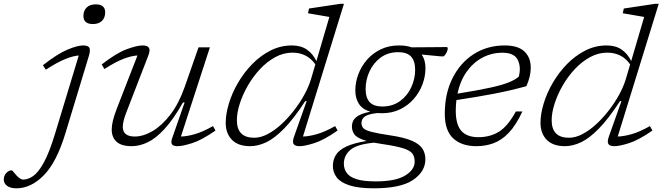

<svg xmlns="http://www.w3.org/2000/svg" viewBox="-198 -762 3499 1014"><path d="M242.5 -678Q242.5 -705.5 259.5 -722.2Q276.5 -739 307.5 -739Q357.5 -739 357.5 -696.5Q357.5 -669 340.8 -652Q324 -635 292.5 -635Q242.5 -635 242.5 -678ZM148 -60Q101.5 94.5 33.5 163.5Q-34.5 232.5 -111 232.5Q-142.5 232.5 -160.2 219.8Q-178 207 -178 185.5Q-178 165.5 -164.8 151.5Q-151.5 137.5 -135.5 137.5Q-133.5 137.5 -127 145.8Q-120.5 154 -110.5 165Q-89.5 186.5 -76.5 186.5Q-50.5 186.5 -23.2 168Q4 149.5 33.2 96.8Q62.5 44 93.5 -58.5L218 -469Q188.5 -467 146.8 -450.2Q105 -433.5 44 -394L28.5 -417.5Q105 -477.5 158 -499.8Q211 -522 241 -522Q267.5 -522 274 -509.8Q280.5 -497.5 271.5 -467Z M711.5 -33 777 -221H768.5Q717.5 -131.5 671.2 -81.2Q625 -31 582 -10.5Q539 10 498 10Q442.5 10 417.2 -13.8Q392 -37.5 392 -77.5Q392 -98.5 398.5 -125.8Q405 -153 420.5 -192.5L528 -469Q496.5 -467.5 454 -451.2Q411.5 -435 353.5 -397.5L339 -421.5Q417.5 -482.5 471.5 -502.2Q525.5 -522 555 -522Q581 -522 588.8 -509.2Q596.5 -496.5 584.5 -466.5L469 -168Q450.5 -120.5 450.5 -92Q450.5 -41 514 -41Q558.5 -41 607.8 -69.8Q657 -98.5 701.8 -156.8Q746.5 -215 777.5 -303L850.5 -512H910.5L757.5 -41Q788.5 -41.5 830 -53.2Q871.5 -65 927 -96L940 -72.5Q866.5 -21.5 816 -5.8Q765.5 10 739.5 10Q717 10 710.2 0Q703.5 -10 711.5 -33Z M1585 -72.5Q1511.5 -21.5 1461 -5.8Q1410.5 10 1384.5 10Q1358.5 10 1352 -2.5Q1345.5 -15 1355.5 -42L1421.5 -228H1414Q1353 -134.5 1302.2 -82.8Q1251.5 -31 1207.8 -10.5Q1164 10 1123.5 10Q1059.5 10 1026.8 -23.8Q994 -57.5 994 -113Q994 -160 1010.8 -215.2Q1027.5 -270.5 1059 -324.8Q1090.5 -379 1134 -423.5Q1177.5 -468 1230.5 -495Q1283.5 -522 1343.5 -522Q1391 -522 1422.8 -500Q1454.5 -478 1473 -439.5L1541.5 -672.5Q1532.5 -674 1511 -677.8Q1489.5 -681.5 1466.2 -685.5Q1443 -689.5 1428.5 -692L1434 -717L1600.5 -742H1618.5L1402 -41Q1432.5 -41.5 1474.5 -53.2Q1516.5 -65 1572 -96ZM1053 -127Q1053 -34.5 1144.5 -34.5Q1179 -34.5 1216 -54Q1253 -73.5 1288.5 -106.2Q1324 -139 1355.2 -179.5Q1386.5 -220 1409.5 -262.2Q1432.5 -304.5 1444 -342.5L1467.5 -422Q1445 -454 1414.5 -469Q1384 -484 1347 -484Q1299 -484 1255.2 -460Q1211.5 -436 1174.8 -396.5Q1138 -357 1110.8 -309.5Q1083.5 -262 1068.2 -214.2Q1053 -166.5 1053 -127Z M1777 232.5Q1696 232.5 1648.5 217.2Q1601 202 1580.5 175.2Q1560 148.5 1560 114Q1560 82 1576 56.2Q1592 30.5 1630.8 12Q1669.5 -6.5 1738.5 -17.5Q1689 -32 1674.8 -51Q1660.5 -70 1660.5 -94Q1660.5 -124.5 1683 -143.2Q1705.5 -162 1757.5 -172Q1716 -184.5 1697.2 -214Q1678.5 -243.5 1678.5 -284Q1678.5 -327.5 1694.5 -370Q1710.5 -412.5 1740.5 -446.8Q1770.5 -481 1813 -501.5Q1855.5 -522 1908.5 -522Q1947.5 -522 1976 -512Q2031.5 -512 2083.8 -512.8Q2136 -513.5 2160.5 -513.5Q2166.5 -513.5 2166.5 -506Q2166.5 -494 2157.2 -479Q2148 -464 2142 -464Q2126.5 -464 2101.5 -467Q2076.5 -470 2029 -474Q2049 -445.5 2049 -402Q2049 -358.5 2033 -316Q2017 -273.5 1987 -239.2Q1957 -205 1914.5 -184.5Q1872 -164 1819 -164Q1806 -164 1794.5 -165Q1745.5 -159.5 1728.2 -146.2Q1711 -133 1711 -112.5Q1711 -95.5 1721.2 -84.8Q1731.5 -74 1764.2 -65.5Q1797 -57 1864 -47Q1937.5 -36 1977.5 -18.5Q2017.5 -1 2033 23Q2048.5 47 2048.5 79Q2048.5 144.5 1983.2 188.5Q1918 232.5 1777 232.5ZM1822 -199.5Q1876.5 -200 1915.2 -228.5Q1954 -257 1974.2 -301.5Q1994.5 -346 1994.5 -393.5Q1994.5 -440 1973 -463.2Q1951.5 -486.5 1905.5 -486.5Q1851 -486.5 1812.2 -457.8Q1773.5 -429 1753.2 -384.5Q1733 -340 1733 -292.5Q1733 -246 1754.2 -222.8Q1775.5 -199.5 1822 -199.5ZM1618 102.5Q1618 129.5 1632.8 150.8Q1647.5 172 1684.2 184Q1721 196 1786 196Q1891 196 1941.5 165.2Q1992 134.5 1992 91.5Q1992 65.5 1979.8 49Q1967.5 32.5 1931 21Q1894.5 9.5 1822.5 -1Q1798 -4.5 1777.5 -8.5Q1686.5 0 1652.2 29.8Q1618 59.5 1618 102.5Z M2561 -173.5Q2527 -100.5 2489 -60.8Q2451 -21 2408.2 -5.5Q2365.5 10 2318 10Q2240 10 2195.5 -31.2Q2151 -72.5 2151 -161.5Q2151 -267.5 2191.8 -349Q2232.5 -430.5 2304 -476.2Q2375.5 -522 2467.5 -522Q2538 -522 2571.5 -490.2Q2605 -458.5 2605 -404Q2605 -358.5 2582 -307Q2502 -284.5 2412.2 -267.2Q2322.5 -250 2212.5 -233.5Q2209 -206.5 2209 -178Q2209 -104 2238.5 -70.8Q2268 -37.5 2328.5 -37.5Q2390 -37.5 2436.8 -66.2Q2483.5 -95 2526.5 -173.5ZM2455 -483.5Q2398.5 -483.5 2350 -457.8Q2301.5 -432 2267 -383.8Q2232.5 -335.5 2218 -267.5Q2327 -285 2390.8 -299Q2454.5 -313 2488.5 -326.8Q2522.5 -340.5 2542 -357.5Q2555 -409 2536.2 -446.2Q2517.5 -483.5 2455 -483.5Z M3247.5 -72.5Q3174 -21.5 3123.5 -5.8Q3073 10 3047 10Q3021 10 3014.5 -2.5Q3008 -15 3018 -42L3084 -228H3076.5Q3015.5 -134.5 2964.8 -82.8Q2914 -31 2870.2 -10.5Q2826.5 10 2786 10Q2722 10 2689.2 -23.8Q2656.5 -57.5 2656.5 -113Q2656.5 -160 2673.2 -215.2Q2690 -270.5 2721.5 -324.8Q2753 -379 2796.5 -423.5Q2840 -468 2893 -495Q2946 -522 3006 -522Q3053.5 -522 3085.2 -500Q3117 -478 3135.5 -439.5L3204 -672.5Q3195 -674 3173.5 -677.8Q3152 -681.5 3128.8 -685.5Q3105.5 -689.5 3091 -692L3096.5 -717L3263 -742H3281L3064.5 -41Q3095 -41.5 3137 -53.2Q3179 -65 3234.5 -96ZM2715.5 -127Q2715.5 -34.5 2807 -34.5Q2841.5 -34.5 2878.5 -54Q2915.5 -73.5 2951 -106.2Q2986.5 -139 3017.8 -179.5Q3049 -220 3072 -262.2Q3095 -304.5 3106.5 -342.5L3130 -422Q3107.5 -454 3077 -469Q3046.5 -484 3009.5 -484Q2961.5 -484 2917.8 -460Q2874 -436 2837.2 -396.5Q2800.5 -357 2773.2 -309.5Q2746 -262 2730.8 -214.2Q2715.5 -166.5 2715.5 -127Z"/></svg>

Font: Newsreader 6pt Light
Style: Italic
Weight: 300
Italic angle: -17°
Designer: Hugues Gentile
Foundry: Production Type
Version: Version 1.003; ttfautohint (v1.8.3)